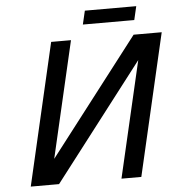

<svg xmlns="http://www.w3.org/2000/svg" viewBox="-58 -919 905 974"><g transform="rotate(-5 394.5 -432.5)"><path d="M59.1 0 226.1 -722.2H327.1L189.9 -129.9L646 -722.2H789.1L622.1 0H521L658.2 -591.8L203.1 0ZM655.8 -795.9H394L410.2 -865.2H671.9Z"/></g></svg>

Font: Perun
Style: Italic
Weight: 400
Italic angle: -12°
Foundry: Stefan Peev, Context Ltd
Version: Version 001.000